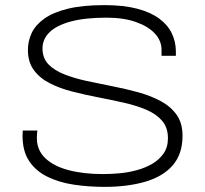

<svg xmlns="http://www.w3.org/2000/svg" viewBox="-20 -718 801 750"><path d="M388 12Q327 12 269.5 3.5Q212 -5 166.5 -27Q121 -49 94.5 -88Q68 -127 68 -188Q68 -194 68.5 -198.5Q69 -203 69 -208H126Q125 -202 124.5 -194.5Q124 -187 124 -178Q124 -132 156.5 -100.5Q189 -69 247.5 -53.5Q306 -38 382 -38Q411 -38 445.5 -41Q480 -44 513.5 -53Q547 -62 574.5 -78Q602 -94 619 -118.5Q636 -143 636 -178Q636 -220 613 -246.5Q590 -273 551 -289.5Q512 -306 463 -317Q414 -328 362.5 -338Q311 -348 262 -360.5Q213 -373 174 -393Q135 -413 112 -444.5Q89 -476 89 -523Q89 -558 104 -589.5Q119 -621 153.5 -645.5Q188 -670 245.5 -684Q303 -698 388 -698Q463 -698 516 -684Q569 -670 602.5 -645Q636 -620 651.5 -587Q667 -554 667 -517V-500H611V-523Q611 -559 585 -587Q559 -615 511 -632Q463 -649 396 -649Q312 -649 256.5 -634Q201 -619 173.5 -592Q146 -565 146 -529Q146 -491 169 -467Q192 -443 231.5 -427.5Q271 -412 319.5 -401.5Q368 -391 419.5 -381Q471 -371 520 -357.5Q569 -344 608 -323Q647 -302 670 -269.5Q693 -237 693 -188Q693 -116 654.5 -72Q616 -28 547 -8Q478 12 388 12Z"/></svg>

Font: Archivo SemiExpanded Thin
Style: Regular
Weight: 250
Width: 6
Designer: Hector Gatti
Foundry: Omnibus-Type
Version: Version 2.001